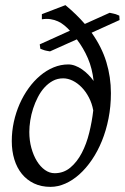

<svg xmlns="http://www.w3.org/2000/svg" viewBox="-20 -708 486 748"><path d="M192.9 -33.2Q228 -33.2 254.2 -55.2Q280.3 -77.1 298.6 -112.1Q316.9 -147 327.6 -190.7Q338.4 -234.4 343.3 -277.8Q338.4 -305.2 326.4 -328.1Q314.5 -351.1 298.3 -367.7Q282.2 -384.3 263.4 -393.6Q244.6 -402.8 226.1 -402.8Q204.1 -402.8 186 -393.1Q168 -383.3 153.3 -367.2Q138.7 -351.1 127.7 -329.8Q116.7 -308.6 109.1 -285.4Q101.6 -262.2 97.9 -238.5Q94.2 -214.8 94.2 -193.8Q94.2 -160.6 102.3 -131.3Q110.4 -102.1 123.8 -80.3Q137.2 -58.6 155 -45.9Q172.9 -33.2 192.9 -33.2ZM412.1 -345.2Q412.1 -293.5 402.8 -246.6Q393.6 -199.7 377 -158.9Q360.4 -118.2 337.9 -85.2Q315.4 -52.2 289.3 -28.8Q263.2 -5.4 234.4 7.3Q205.6 20 176.8 20Q140.6 20 112.5 6.6Q84.5 -6.8 65.2 -30.5Q45.9 -54.2 35.9 -86.9Q25.9 -119.6 25.9 -158.2Q25.9 -196.3 33.9 -233.2Q42 -270 56.6 -303.2Q71.3 -336.4 91.6 -364.5Q111.8 -392.6 136.5 -413.3Q161.1 -434.1 189 -445.6Q216.8 -457 246.1 -457Q259.3 -457 272.9 -451.9Q286.6 -446.8 299.3 -438Q312 -429.2 323.7 -417.5Q335.4 -405.8 344.7 -392.6Q339.4 -441.4 322.5 -480.7Q305.7 -520 279.3 -554.7L174.8 -507.8Q167 -509.3 162.6 -510Q158.2 -510.7 154.8 -511.7Q151.4 -512.7 147.5 -514.2Q143.6 -515.6 137.2 -518.1L134.8 -535.2L252.4 -588.4Q242.2 -599.6 230.7 -609.1Q219.2 -618.7 205.8 -624.8Q192.4 -630.9 177 -633.3Q161.6 -635.7 143.1 -632.8V-652.8L234.9 -688Q256.8 -669.9 275.6 -651.6Q294.4 -633.3 310.5 -614.7L407.2 -658.2Q417 -656.2 422.1 -655Q427.2 -653.8 430.7 -652.8Q434.1 -651.9 436.8 -650.4Q439.5 -648.9 444.8 -647L445.8 -629.9L336.9 -580.6Q376.5 -524.9 394.3 -466.3Q412.1 -407.7 412.1 -345.2Z"/></svg>

Font: Gentium Plus Eur
Style: Italic
Weight: 400
Italic angle: -8°
Designer: J. Victor Gaultney, Annie Olsen, Iska Routamaa, Becca Hirsbrunner
Foundry: SIL International
Version: Version 5.000